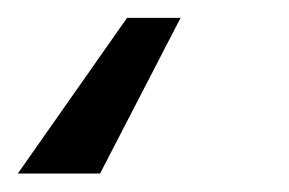

<svg xmlns="http://www.w3.org/2000/svg" viewBox="-48 12 319 212"><path d="M151.4 31.7 62.5 203.6H-28.3L92.3 31.7Z"/></svg>

Font: Inter 24pt
Style: Italic
Weight: 400
Italic angle: -9.3988°
Designer: Rasmus Andersson
Foundry: rsms
Version: Version 4.001;git-66647c0bb